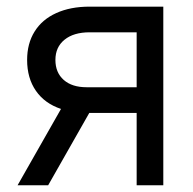

<svg xmlns="http://www.w3.org/2000/svg" viewBox="-20 -550 572 570"><path d="M385.7 -214.8H245.1L123 0H32.2L161.1 -226.6Q112.8 -242.7 86.7 -280.3Q60.5 -317.9 60.5 -372.1Q60.5 -420.9 82.8 -456.5Q105 -492.2 147 -511.2Q189 -530.3 246.1 -530.3H464.8V0H385.7ZM237.3 -291H385.7V-454.1H246.1Q198.7 -454.1 171.6 -432.1Q144.5 -410.2 144.5 -372.1Q144.5 -334.5 169.2 -312.7Q193.8 -291 237.3 -291Z"/></svg>

Font: Pretendard Std
Style: Regular
Weight: 400
Designer: Base glyphs from Inter by Rasmus Andersson; Hangeul glyphs from Noto Sans CJK(Source Han Sans) by Jang Soo-young and Kan
Foundry: Kil Hyung-jin
Version: Version 1.309